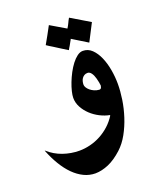

<svg xmlns="http://www.w3.org/2000/svg" viewBox="-191 -689 834 987"><g transform="rotate(-20 226.0 -195.5)"><path d="M339.4 -211.4Q338.9 -218.8 336.7 -230Q334.5 -241.2 331.5 -252.4Q326.2 -272 317.4 -283.9Q308.6 -295.9 297.4 -295.9Q286.6 -295.9 279.1 -291.3Q271.5 -286.6 266.6 -279.5Q261.7 -272.5 259.5 -263.4Q257.3 -254.4 257.3 -245.6Q257.3 -238.3 262.5 -229.7Q267.6 -221.2 276.6 -213.6Q285.6 -206.1 298.1 -200.4Q310.5 -194.8 325.2 -193.8Q333.5 -193.8 336.4 -200.7V-200.2ZM408.2 -533.7 359.4 -439 276.9 -489.7V-490.7Q275.9 -489.3 275.1 -487.3Q274.4 -485.4 273.4 -483.4V-483.9Q270 -478 266.4 -471.4Q262.7 -464.8 259.8 -459.5Q258.8 -457.5 257.3 -455.3Q255.9 -453.1 254.4 -450.7Q252.9 -448.2 251 -444.8Q249 -441.4 247.6 -438.5Q230 -449.7 212.2 -460.4Q194.3 -471.2 176.8 -482.9Q168.5 -487.8 159.9 -493.2Q151.4 -498.5 144.5 -503.4Q157.2 -525.9 169.9 -548.6Q182.6 -571.3 194.8 -594.7L278.3 -545.4V-544.9Q280.8 -548.8 283.2 -553.2Q285.6 -557.6 287.1 -560.1Q290 -564.9 292 -569.8Q294.9 -576.2 298.1 -582.5Q301.3 -588.9 305.2 -595.2ZM424.8 -189.9Q424.8 -150.4 418 -105Q411.1 -59.6 396.7 -15.1Q382.3 29.3 360.6 68.6Q338.9 107.9 309.1 135.3Q269.5 171.4 232.2 187.3Q194.8 203.1 160.6 203.6Q127.4 203.6 97.7 189.2Q67.9 174.8 41.7 148.7Q15.6 122.6 -6.3 86.2Q-28.3 49.8 -45.4 6.3V3.9Q-10.3 35.6 33.4 50.8Q77.1 65.9 122.6 65.9Q152.3 65.9 182.4 58.3Q212.4 50.8 239.7 36.1Q267.1 21.5 290.8 0Q314.5 -21.5 332 -49.3V-52.7Q305.7 -57.6 279.3 -71Q252.9 -84.5 231.9 -104.2Q210.9 -124 197.8 -148.4Q184.6 -172.9 184.6 -199.7Q184.6 -213.9 189.7 -235.1Q194.8 -256.3 203.9 -279.8Q212.9 -303.2 225.3 -326.7Q237.8 -350.1 252 -368.7Q266.1 -387.2 281.7 -398.9Q297.4 -410.6 313 -410.6Q341.3 -410.6 362.3 -390.4Q383.3 -370.1 397.2 -338.1Q411.1 -306.2 418 -266.8Q424.8 -227.5 424.8 -189.9Z"/></g></svg>

Font: XB Khoramshahr
Style: Bold
Weight: 700
Designer: Behnam
Foundry: Irmug
Version: Version 8.005 2009